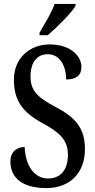

<svg xmlns="http://www.w3.org/2000/svg" viewBox="-20 -951 486 981"><path d="M182 -784V-771H224C273 -813 346 -886 366 -921V-931H259C244 -886 210 -833 182 -784ZM217 10C333 10 414 -63 414 -190C414 -296 365 -352 263 -405C164 -457 136 -493 136 -561C136 -631 168 -674 224 -674C287 -674 318 -612 318 -545C370 -545 396 -566 396 -609C396 -665 340 -724 234 -724C131 -724 51 -653 51 -544C51 -438 95 -378 193 -324C281 -276 327 -240 327 -159C327 -84 290 -39 225 -39C158 -39 110 -101 106 -200C65 -200 33 -174 33 -126C33 -49 86 10 217 10Z"/></svg>

Font: Noto Serif Khmer ExtraCondensed Medium
Style: Regular
Weight: 500
Width: 2
Designer: Danh Hong and the Monotype Design Team
Foundry: Monotype Imaging Inc.
Version: Version 2.004